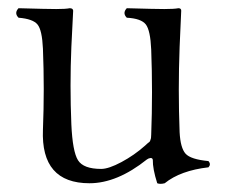

<svg xmlns="http://www.w3.org/2000/svg" viewBox="-20 -434 547 465"><path d="M196.8 9.8Q78.6 9.8 84 -120.1Q87.9 -218.3 84 -315.9Q82 -360.8 71 -374.5Q60.1 -388.2 24.9 -391.1Q13.7 -402.3 24.9 -414.1Q94.7 -412.1 116.2 -412.1Q139.2 -412.1 148.9 -414.1Q156.7 -414.1 157.2 -408.2Q154.3 -349.1 152.8 -319.8Q148.9 -227.1 152.8 -132.8Q155.8 -66.9 168.9 -45.9Q182.1 -24.9 225.1 -24.9Q243.2 -24.9 274.2 -41.5Q305.2 -58.1 331.1 -81.1Q333 -83 336.9 -86.4Q340.8 -89.8 341.8 -90.3Q342.8 -90.8 344 -94Q345.2 -97.2 345.7 -99.6Q346.2 -102.1 346.2 -107.9Q350.1 -210.9 346.2 -314Q344.2 -360.8 333 -375Q321.8 -389.2 287.1 -391.1Q275.9 -402.3 287.1 -414.1Q356.9 -412.1 377.9 -412.1Q401.9 -412.1 412.1 -414.1Q418.9 -414.1 418.9 -408.2Q416 -349.1 415 -319.8Q411.1 -216.8 415 -113.8Q417 -75.7 429.4 -61.8Q441.9 -47.9 484.9 -43.9Q491.7 -36.1 484.9 -28.8Q417 -21 378.9 9.8Q367.7 12.7 360.8 9.8Q349.6 -25.4 350.1 -46.9Q349.1 -51.8 344.5 -51.3Q339.8 -50.8 335.9 -47.9Q263.7 9.8 196.8 9.8Z"/></svg>

Font: Linux Libertine Display
Style: Regular
Weight: 400
Designer: Philipp H. Poll
Foundry: Philipp H. Poll
Version: Version 5.0.9